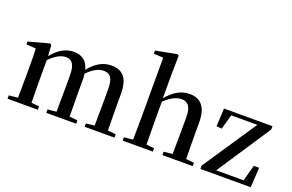

<svg xmlns="http://www.w3.org/2000/svg" viewBox="-99 -1187 2378 1561"><g transform="rotate(20 1090.0 -406.5)"><path d="M777 0H963V-29L893 -36L891 -232V-351C891 -486 840 -543 741 -543C672 -543 610 -511 551 -437C532 -511 485 -543 415 -543C345 -543 285 -507 229 -438L223 -532L210 -541L31 -492V-468L114 -462C117 -412 117 -369 117 -302V-232L115 -37L38 -29V0H300V-29L232 -36L230 -232V-404C280 -455 327 -481 370 -481C421 -481 450 -446 450 -354V-232L448 -37L373 -29V0H632V-29L562 -36L560 -232V-353C560 -372 559 -390 557 -406C608 -459 654 -481 697 -481C751 -481 780 -450 780 -354V-232L778 -37L705 -29V0Z M1452 0H1640V-29L1570 -36L1568 -232V-351C1568 -488 1510 -543 1418 -543C1348 -543 1287 -511 1223 -436V-647L1226 -804L1212 -813L1030 -778V-751L1113 -746V-232L1111 -37L1034 -29V0H1295V-29L1227 -36C1226 -93 1225 -177 1225 -232V-406C1281 -461 1331 -481 1370 -481C1422 -481 1455 -449 1455 -359V-232L1453 -37L1378 -29V0Z M1707 0H2142L2152 -172H2106L2068 -33H1831L2138 -498V-527H1719L1711 -371L1757 -367L1793 -495H2019L1707 -29Z"/></g></svg>

Font: Noto Serif CJK SC SemiBold
Style: Regular
Weight: 600
Designer: Ryoko NISHIZUKA 西塚涼子 (kana & ideographs); Frank Grießhammer (Latin, Greek & Cyrillic); Wenlong ZHANG 张文龙 (bopomofo); San
Foundry: Adobe
Version: Version 2.001;hotconv 1.1.0;makeotfexe 2.6.0